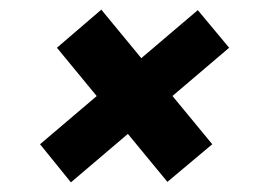

<svg xmlns="http://www.w3.org/2000/svg" viewBox="-20 -549 534 398"><path d="M190 -529 420 -250 327 -172 98 -450ZM390 -528 455 -450 127 -171 63 -250Z"/></svg>

Font: Pathway Extreme Condensed ExtraBold
Style: Italic
Weight: 800
Width: 3
Italic angle: -8°
Version: Version 1.001;gftools[0.9.26]